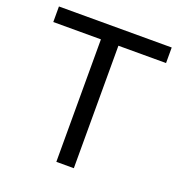

<svg xmlns="http://www.w3.org/2000/svg" viewBox="-129 -819 871 928"><g transform="rotate(20 307.0 -355.0)"><path d="M597 -630V-710H17V-630H262V0H352V-630Z"/></g></svg>

Font: FIGSv2-sans-serif Medium
Style: Regular
Weight: 500
Designer: Matt McInerney, Pablo Impallari, Rodrigo Fuenzalida,Mirko Velimirovic
Foundry: Matt McInerney, Pablo Impallari, Rodrigo Fuenzalida
Version: Version 4.021;hotconv 1.0.109;makeotfexe 2.5.65596